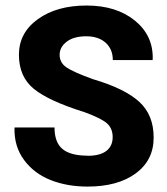

<svg xmlns="http://www.w3.org/2000/svg" viewBox="-20 -668 608 698"><path d="M298.3 -102.1V-101.6Q343.8 -101.6 366.7 -119.4Q389.6 -137.2 389.6 -169.4Q389.6 -201.7 368.4 -220Q347.2 -238.3 287.1 -260.3Q157.2 -300.8 103 -345Q48.8 -389.2 48.8 -469Q48.8 -548.8 117.7 -598.4Q186.5 -647.9 294.7 -647.9Q402.8 -647.9 470.2 -593.3Q537.6 -538.6 535.2 -452.6L534.2 -449.7H390.1Q390.1 -489.3 364 -512.7Q337.9 -536.1 293.2 -536.1Q248.5 -536.1 222.7 -516.6Q196.8 -497.1 196.8 -468.8Q196.8 -440.4 221.2 -423.3Q245.6 -406.2 318.8 -379.9Q433.1 -346.2 485.8 -298.3Q538.6 -250.5 538.6 -168Q538.6 -85.4 473.4 -37.6Q408.2 10.3 298.3 10.3Q224.1 10.3 164.1 -13.4Q104 -37.1 67.6 -86.2Q31.2 -135.3 32.7 -202.1L33.2 -204.6H178.2Q178.2 -150.4 207.3 -126.2Q236.3 -102.1 298.3 -102.1Z"/></svg>

Font: Yantramanav Black
Style: Regular
Weight: 900
Version: Version 1.001;PS 1.0;hotconv 1.0.72;makeotf.lib2.5.5900; ttf